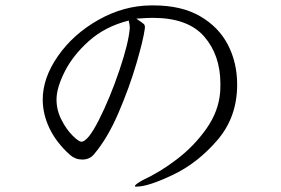

<svg xmlns="http://www.w3.org/2000/svg" viewBox="-20 -690 1040 710"><path d="M484 -621Q508 -605 512 -601Q516 -597 516 -588L515 -581Q510 -543 484.5 -455.5Q459 -368 418.5 -273.5Q378 -179 328 -120Q312 -100 284 -100Q259 -100 239 -117Q188 -163 163 -215.5Q138 -268 138 -322Q138 -402 194.5 -483Q251 -564 344 -616.5Q437 -669 537 -670H548Q651 -670 720 -630Q789 -590 823 -524Q857 -458 857 -377Q857 -257 784 -172Q711 -87 619.5 -43.5Q528 0 486 0Q480 0 480 0Q479 -1 479 -2Q479 -8 508 -24Q571 -53 634 -101Q697 -149 742.5 -213Q788 -277 794 -348Q795 -359 795 -380Q795 -486 735 -555Q675 -624 545 -624H541Q525 -624 484 -621ZM281 -166Q305 -166 346 -247Q387 -328 421.5 -430Q456 -532 460 -587Q460 -597 456 -614Q369 -592 309.5 -539Q250 -486 219.5 -425.5Q189 -365 189 -322Q189 -283 207 -247.5Q225 -212 248 -189Q271 -166 281 -166Z"/></svg>

Font: JyunsaiKaai Light
Style: Regular
Weight: 300
Designer: Fontworks Inc.
Version: Version 0.030;April 7, 2024;FontCreator 14.0.0.2901 64-bit